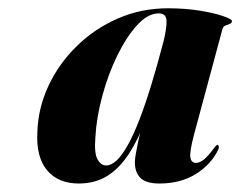

<svg xmlns="http://www.w3.org/2000/svg" viewBox="-20 -734 566 452"><path d="M436.5 -416Q426 -376 428.2 -363.2Q430.5 -350.5 441 -350.5Q450 -350.5 459.8 -358.2Q469.5 -366 484 -385.5Q488 -391 489.8 -392Q491.5 -393 493 -393Q494 -392.5 495 -389.5Q496 -386.5 493.5 -381Q476.5 -346.5 440.8 -324.2Q405 -302 355.5 -302Q324 -302 310.8 -315Q297.5 -328 297.5 -352Q297.5 -359 299.5 -370.8Q301.5 -382.5 304.5 -397Q307.5 -411.5 311.5 -427Q315.5 -442.5 319.5 -457.5L324.5 -455.5Q305.5 -405.5 283 -371.2Q260.5 -337 232 -319.5Q203.5 -302 165.5 -302Q116.5 -302 90.5 -333.5Q64.5 -365 68 -424.5Q70 -480.5 94.2 -532.2Q118.5 -584 160.5 -625.2Q202.5 -666.5 257.5 -690.5Q312.5 -714.5 375.5 -714.5Q415.5 -714.5 449.8 -709Q484 -703.5 505 -696.2Q526 -689 526 -684.5Q526 -679.5 521 -677.8Q516 -676 510.5 -673.8Q505 -671.5 503.5 -665ZM204.5 -410.5Q201.5 -373.5 209.5 -359Q217.5 -344.5 229.5 -344.5Q242 -344.5 254.8 -356.5Q267.5 -368.5 280.8 -392.2Q294 -416 307.8 -451.2Q321.5 -486.5 335.8 -533Q350 -579.5 365 -636.5Q372.5 -667 372 -684.8Q371.5 -702.5 354 -702.5Q328 -702.5 302.8 -674.8Q277.5 -647 256 -603Q234.5 -559 220.8 -508Q207 -457 204.5 -410.5Z"/></svg>

Font: Fraunces 120pt
Style: Bold Italic
Weight: 700
Italic angle: -16°
Version: Version 1.000;[b76b70a41]